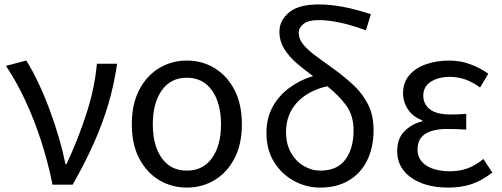

<svg xmlns="http://www.w3.org/2000/svg" viewBox="-20 -829 2252 862"><path d="M215.8 0Q195.8 -99.6 164.8 -195.6Q133.8 -291.5 93.8 -377.4Q53.7 -463.4 6.8 -533.2L98.1 -557.1Q126 -512.7 152.8 -455.8Q179.7 -398.9 202.9 -336.2Q226.1 -273.4 244.4 -210.9Q262.7 -148.4 273.9 -92.8H278.8Q328.6 -198.2 366.9 -315.4Q405.3 -432.6 415 -543H505.9Q492.2 -448.7 466.1 -360.6Q439.9 -272.5 400.4 -184.1Q360.8 -95.7 306.2 0Z M818.8 13.2Q751 13.2 694.8 -20.3Q638.7 -53.7 605.2 -117.2Q571.8 -180.7 571.8 -271Q571.8 -361.8 605.2 -425.8Q638.7 -489.7 694.8 -523.4Q751 -557.1 818.8 -557.1Q887.2 -557.1 943.1 -523.4Q999 -489.7 1032.5 -425.8Q1065.9 -361.8 1065.9 -271Q1065.9 -180.7 1032.5 -117.2Q999 -53.7 943.1 -20.3Q887.2 13.2 818.8 13.2ZM818.8 -63Q891.6 -63 931.9 -119.4Q972.2 -175.8 972.2 -271Q972.2 -365.7 931.9 -422.9Q891.6 -480 818.8 -480Q746.1 -480 706.1 -422.9Q666 -365.7 666 -271Q666 -175.8 706.1 -119.4Q746.1 -63 818.8 -63Z M1417 13.2Q1355.5 13.2 1300.5 -16.4Q1245.6 -45.9 1210.9 -100.8Q1176.3 -155.8 1176.3 -232.9Q1176.3 -298.8 1204.1 -349.4Q1231.9 -399.9 1279.3 -434.8Q1326.7 -469.7 1385.3 -487.8Q1346.2 -515.6 1311.8 -545.4Q1277.3 -575.2 1255.9 -610.1Q1234.4 -645 1234.4 -687Q1234.4 -736.3 1277.1 -772.7Q1319.8 -809.1 1412.1 -809.1Q1513.2 -809.1 1645 -765.1L1623 -692.9Q1554.2 -717.8 1502.7 -728.3Q1451.2 -738.8 1411.1 -738.8Q1363.8 -738.8 1342.5 -721.7Q1321.3 -704.6 1321.3 -682.1Q1321.3 -652.3 1343.8 -626.5Q1366.2 -600.6 1403.3 -573.7Q1440.4 -546.9 1484.4 -515.1Q1531.2 -481 1570.6 -443.4Q1609.9 -405.8 1633.5 -357.9Q1657.2 -310.1 1657.2 -245.1Q1657.2 -168 1628.9 -109.9Q1600.6 -51.8 1546.9 -19.3Q1493.2 13.2 1417 13.2ZM1449.2 -441.9Q1362.3 -421.9 1313.2 -368.4Q1264.2 -314.9 1264.2 -235.8Q1264.2 -182.6 1286.1 -143.8Q1308.1 -105 1343.5 -84Q1378.9 -63 1418.9 -63Q1493.7 -63 1530.5 -112.5Q1567.4 -162.1 1567.4 -244.1Q1567.4 -311.5 1532.7 -357.7Q1498 -403.8 1449.2 -441.9Z M1992.2 13.2Q1924.8 13.2 1873.3 -6.6Q1821.8 -26.4 1792.5 -63Q1763.2 -99.6 1763.2 -149.9Q1763.2 -207.5 1796.1 -240.2Q1829.1 -272.9 1875.5 -284.2V-289.1Q1833.5 -304.7 1811.5 -338.1Q1789.6 -371.6 1789.6 -410.2Q1789.6 -459.5 1818.1 -492.2Q1846.7 -524.9 1893.8 -541Q1940.9 -557.1 1996.6 -557.1Q2045.9 -557.1 2090.3 -541Q2134.8 -524.9 2172.4 -498L2135.3 -436Q2104 -459.5 2070.6 -471.7Q2037.1 -483.9 1999.5 -483.9Q1949.2 -483.9 1914.8 -462.4Q1880.4 -440.9 1880.4 -398.9Q1880.4 -362.3 1909.7 -338.6Q1939 -314.9 2004.4 -314.9Q2021 -314.9 2037.1 -315.7Q2053.2 -316.4 2073.2 -317.9V-247.1Q2049.3 -248.5 2029.1 -249.3Q2008.8 -250 1988.3 -250Q1854.5 -250 1854.5 -158.2Q1854.5 -112.3 1893.6 -86.2Q1932.6 -60.1 2001.5 -60.1Q2041 -60.1 2076.7 -72.3Q2112.3 -84.5 2150.4 -115.2L2190.4 -54.2Q2141.1 -16.6 2095.2 -1.7Q2049.3 13.2 1992.2 13.2Z"/></svg>

Font: Source Han Sans CN
Style: Regular
Weight: 400
Designer: Ryoko NISHIZUKA  (kana, bopomofo & ideographs); Paul D. Hunt (Latin, Greek & Cyrillic); Sandoll Communications , Soo-you
Foundry: Adobe
Version: Version 2.004;hotconv 1.0.118;makeotfexe 2.5.65603